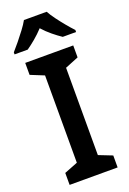

<svg xmlns="http://www.w3.org/2000/svg" viewBox="-182 -1048 710 1056"><g transform="rotate(-20 173.0 -520.0)"><path d="M313 -51H32V-121L111 -152V-663L32 -695V-765H313V-695L234 -663V-152L313 -121ZM239 -989Q251 -967 271 -940Q291 -913 312.5 -887Q334 -861 353 -841V-829H275Q251 -845 223.5 -867.5Q196 -890 172 -917Q147 -890 120 -867.5Q93 -845 70 -829H-7V-841Q11 -861 32.5 -887.5Q54 -914 74 -940.5Q94 -967 106 -989Z"/></g></svg>

Font: Noto Sans Tamil UI SemiCondensed SemiBold
Style: Regular
Weight: 600
Width: 4
Designer: Jelle Bosma - Monotype Design Team
Foundry: Monotype Imaging Inc.
Version: Version 2.004; ttfautohint (v1.8.4.7-5d5b)